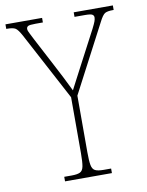

<svg xmlns="http://www.w3.org/2000/svg" viewBox="-91 -773 635 831"><g transform="rotate(-10 227.0 -357.0)"><path d="M127 0V-20H160Q185 -20 197 -26Q209 -32 212.5 -51Q216 -70 216 -108V-354L58 -651Q42 -681 31 -687.5Q20 -694 -5 -694H-9V-714H152V-694H120Q93 -694 86.5 -690Q80 -686 80 -678Q80 -670 87 -657.5Q94 -645 103 -626L165 -508Q182 -476 198 -444.5Q214 -413 229 -382Q237 -397 248.5 -419.5Q260 -442 277 -474L359 -630Q369 -650 372.5 -659.5Q376 -669 376 -677Q376 -685 369 -689.5Q362 -694 336 -694H291V-714H463V-694H459Q436 -694 425 -688Q414 -682 399 -652L244 -356V-108Q244 -70 247.5 -51Q251 -32 263 -26Q275 -20 300 -20H333V0Z"/></g></svg>

Font: Noto Serif Condensed Thin
Style: Regular
Weight: 100
Width: 3
Designer: Monotype Design Team
Foundry: Monotype Imaging Inc.
Version: Version 2.013; ttfautohint (v1.8.4.7-5d5b)